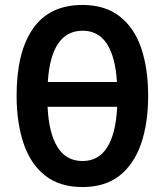

<svg xmlns="http://www.w3.org/2000/svg" viewBox="-20 -745 675 775"><path d="M578 -358Q578 -248 549.5 -165Q521 -82 462.5 -36Q404 10 313 10Q221 10 162 -36.5Q103 -83 75 -166.5Q47 -250 47 -359Q47 -535 113.5 -630Q180 -725 313 -725Q404 -725 463 -679Q522 -633 550 -550.5Q578 -468 578 -358ZM314 -621Q186 -621 173 -414H452Q446 -515 411.5 -568Q377 -621 314 -621ZM313 -95Q378 -95 413 -151Q448 -207 453 -314H172Q177 -208 212 -151.5Q247 -95 313 -95Z"/></svg>

Font: Avrile Sans Condensed SemiBold
Style: Regular
Weight: 600
Width: 3
Designer: Monotype Design Team
Foundry: Monotype Imaging Inc.
Version: Version 2.001;September 10, 2019;FontCreator 11.5.0.2425 64-